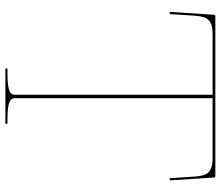

<svg xmlns="http://www.w3.org/2000/svg" viewBox="-72 -728 800 695"><g transform="rotate(90 327.5 -380.0)"><path d="M38 -760C36.5 -760 33 -759 33 -755.5L22.5 -595.5L30.5 -594.5L36.5 -687.5C40 -735 54.5 -750 105 -750H322.5V-35C322.5 -20.5 316 -7.5 247.5 -7.5H227.5V0H427.5V-7.5H410C341.5 -7.5 335 -20.5 335 -35V-750H550C600.5 -750 615 -735 618.5 -687.5L624.5 -594.5L632.5 -595.5L622 -755.5C622 -759 618.5 -760 617 -760Z"/></g></svg>

Font: ZnikomitSC
Style: Regular
Weight: 100
Designer: gluk
Foundry: gluk
Version: Version 0.55